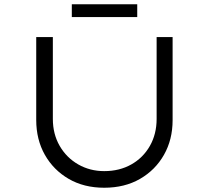

<svg xmlns="http://www.w3.org/2000/svg" viewBox="-20 -874 982 901"><path d="M469 7Q374 7 302.5 -34.5Q231 -76 190.5 -147.5Q150 -219 150 -311V-700H228V-316Q228 -245 260 -189.5Q292 -134 347 -102.5Q402 -71 469 -71Q541 -71 596.5 -102.5Q652 -134 683.5 -189.5Q715 -245 715 -316V-700H790V-310Q790 -219 749.5 -147.5Q709 -76 637 -34.5Q565 7 469 7ZM317 -794V-854H624V-794Z"/></svg>

Font: Lexend Mega Light
Style: Regular
Weight: 300
Version: Version 1.007